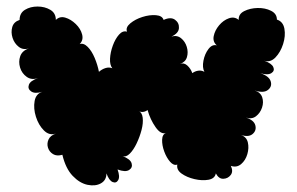

<svg xmlns="http://www.w3.org/2000/svg" viewBox="-20 -556 909 588"><path d="M171 -82Q154 -77 142.5 -84Q131 -91 127 -103.5Q123 -116 128.5 -128.5Q134 -141 151 -147Q131 -140 114.5 -156.5Q98 -173 90 -198.5Q82 -224 86 -246.5Q90 -269 110 -275Q87 -268 75.5 -276Q64 -284 68.5 -296.5Q73 -309 97 -317Q77 -310 62 -320.5Q47 -331 41.5 -349Q36 -367 42 -384Q48 -401 69 -408Q51 -402 37.5 -412.5Q24 -423 18.5 -440Q13 -457 17.5 -473Q22 -489 40 -495Q40 -516 56.5 -526Q73 -536 95 -536Q117 -536 134 -526Q151 -516 151 -495Q163 -507 180 -502Q197 -497 212 -482.5Q227 -468 231.5 -450.5Q236 -433 224 -421Q236 -425 248.5 -412.5Q261 -400 270 -378.5Q279 -357 283 -336Q292 -344 303 -347.5Q314 -351 324 -347Q316 -357 317 -376.5Q318 -396 325.5 -416.5Q333 -437 344.5 -450Q356 -463 369 -459Q364 -472 379 -484.5Q394 -497 416 -504Q438 -511 457.5 -509.5Q477 -508 481 -495Q503 -505 516 -495.5Q529 -486 528 -470Q527 -454 505 -444Q522 -449 534.5 -439Q547 -429 552 -412.5Q557 -396 552.5 -381Q548 -366 531 -360Q543 -365 553.5 -355.5Q564 -346 569 -332Q577 -338 587 -339.5Q597 -341 606 -336Q599 -349 603 -370Q607 -391 618.5 -406Q630 -421 644 -417Q631 -428 634.5 -445.5Q638 -463 651 -478.5Q664 -494 681 -500Q698 -506 711 -495Q710 -513 728 -522Q746 -531 769 -531.5Q792 -532 810 -523Q828 -514 828 -496Q847 -490 851 -468Q855 -446 847 -421Q839 -396 823.5 -380Q808 -364 789 -370Q812 -362 817 -350.5Q822 -339 811 -332Q800 -325 777 -332Q804 -323 809 -307Q814 -291 800.5 -280.5Q787 -270 760 -279Q778 -273 783 -258Q788 -243 782.5 -226.5Q777 -210 764 -200Q751 -190 733 -196Q758 -188 762 -172Q766 -156 753.5 -145.5Q741 -135 717 -143Q735 -137 739 -120Q743 -103 737.5 -84Q732 -65 718.5 -53.5Q705 -42 687 -48Q695 -31 686.5 -20Q678 -9 664 -8.5Q650 -8 641 -25Q638 -9 618.5 -5.5Q599 -2 575.5 -7.5Q552 -13 536 -24.5Q520 -36 523 -52Q512 -48 501 -60.5Q490 -73 483 -92Q476 -111 476.5 -128Q477 -145 489 -149Q473 -143 456.5 -166.5Q440 -190 432 -219Q418 -209 404 -216Q415 -212 417 -195.5Q419 -179 413.5 -158Q408 -137 398.5 -117Q389 -97 377.5 -85.5Q366 -74 355 -78Q379 -69 383 -56Q387 -43 375.5 -35.5Q364 -28 340 -37Q348 -15 342 -4.5Q336 6 325 1.5Q314 -3 306 -25Q306 -4 289 5.5Q272 15 248 10Q224 5 202.5 -17.5Q181 -40 171 -82Z"/></svg>

Font: Rubik Bubbles
Style: Regular
Weight: 400
Designer: Hubert and Fischer, NaN
Foundry: Hubert and Fischer, NaN
Version: Version 2.200